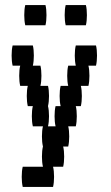

<svg xmlns="http://www.w3.org/2000/svg" viewBox="-20 -580 440 760"><path d="M80 -480Q76 -497 76 -520Q76 -544 80 -560H160Q164 -544 164 -520Q164 -497 160 -480ZM240 -480Q236 -497 236 -520Q236 -544 240 -560H320Q324 -544 324 -520Q324 -497 320 -480ZM360 -320H330Q334 -304 334 -280Q334 -257 330 -240H300Q304 -224 304 -200Q304 -177 300 -160H280Q284 -144 284 -120Q284 -97 280 -80H250Q254 -64 254 -40Q254 -17 250 0H230Q234 16 234 40Q234 63 230 80H190Q194 96 194 120Q194 143 190 160H70Q66 143 66 120Q66 96 70 80H150Q146 63 146 40Q146 16 150 0Q146 -17 146 -40Q146 -64 150 -80H110Q106 -97 106 -120Q106 -144 110 -160H90Q86 -177 86 -200Q86 -224 90 -240H60Q56 -257 56 -280Q56 -304 60 -320H30Q26 -337 26 -360Q26 -384 30 -400H110Q114 -384 114 -360Q114 -337 110 -320H140Q144 -304 144 -280Q144 -257 140 -240H170Q174 -224 174 -200Q174 -177 170 -160Q174 -144 174 -120Q174 -97 170 -80H200Q196 -97 196 -120Q196 -144 200 -160H220Q216 -177 216 -200Q216 -224 220 -240H250Q246 -257 246 -280Q246 -304 250 -320H280Q276 -337 276 -360Q276 -384 280 -400H360Q364 -384 364 -360Q364 -337 360 -320Z"/></svg>

Font: VT323
Style: Regular
Weight: 400
Monospace: yes
Designer: Peter Hull
Version: Version 2.000